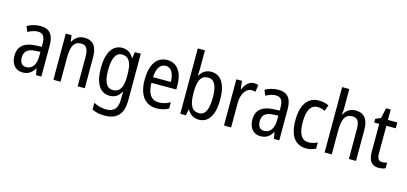

<svg xmlns="http://www.w3.org/2000/svg" viewBox="-79 -1431 4566 2156"><g transform="rotate(15 2204.0 -353.0)"><path d="M236 -639C179 -639 126 -624 83 -598L109 -536C149 -558 187 -571 225 -571C282 -571 309 -536 309 -452V-417L239 -414C107 -409 38 -349 38 -243C38 -151 85 -83 172 -83C239 -83 279 -111 312 -168H315L329 -93H391V-456C391 -576 345 -639 236 -639ZM252 -355 309 -358V-306C309 -206 264 -151 198 -151C152 -151 123 -180 123 -244C123 -313 160 -351 252 -355Z M746 -640C690 -640 640 -611 613 -557H608L598 -630H531V-93H614V-372C614 -506 645 -567 730 -567C788 -567 813 -524 813 -440V-93H896V-453C896 -581 845 -640 746 -640Z M1187 -640C1077 -640 1011 -541 1011 -359C1011 -180 1075 -83 1185 -83C1245 -83 1288 -110 1320 -167H1324C1321 -141 1320 -108 1320 -88V-71C1320 30 1274 75 1189 75C1138 75 1089 62 1042 37V115C1084 137 1131 147 1189 147C1337 147 1403 64 1403 -86V-630H1334L1324 -559H1319C1287 -615 1244 -640 1187 -640ZM1202 -567C1284 -567 1320 -505 1320 -362V-338C1320 -214 1282 -154 1205 -154C1132 -154 1096 -219 1096 -358C1096 -494 1131 -567 1202 -567Z M1711 -639C1589 -639 1520 -538 1520 -358C1520 -195 1588 -83 1730 -83C1784 -83 1827 -94 1870 -117V-191C1826 -165 1785 -154 1738 -154C1650 -154 1605 -218 1603 -345H1892V-401C1892 -537 1829 -639 1711 -639ZM1711 -571C1780 -571 1810 -500 1811 -411H1604C1610 -518 1647 -571 1711 -571Z M2089 -646V-853H2006V-93H2071L2084 -161H2090C2120 -110 2163 -83 2224 -83C2333 -83 2398 -181 2398 -362C2398 -544 2333 -639 2222 -639C2162 -639 2119 -610 2090 -559H2086C2087 -586 2089 -617 2089 -646ZM2204 -567C2279 -567 2312 -498 2312 -363C2312 -222 2277 -154 2206 -154C2123 -154 2089 -220 2089 -353V-368C2089 -488 2114 -567 2204 -567Z M2718 -640C2662 -640 2621 -597 2595 -536H2590L2580 -630H2514V-93H2597V-375C2596 -481 2647 -557 2712 -557C2728 -557 2744 -555 2757 -550L2769 -633C2752 -638 2734 -640 2718 -640Z M3002 -639C2945 -639 2892 -624 2849 -598L2875 -536C2915 -558 2953 -571 2991 -571C3048 -571 3075 -536 3075 -452V-417L3005 -414C2873 -409 2804 -349 2804 -243C2804 -151 2851 -83 2938 -83C3005 -83 3045 -111 3078 -168H3081L3095 -93H3157V-456C3157 -576 3111 -639 3002 -639ZM3018 -355 3075 -358V-306C3075 -206 3030 -151 2964 -151C2918 -151 2889 -180 2889 -244C2889 -313 2926 -351 3018 -355Z M3471 -83C3510 -83 3551 -93 3581 -111V-182C3549 -166 3514 -156 3477 -156C3398 -156 3358 -224 3358 -359C3358 -496 3398 -566 3478 -566C3505 -566 3536 -557 3563 -545L3588 -614C3559 -630 3520 -640 3474 -640C3345 -640 3273 -541 3273 -358C3273 -173 3345 -83 3471 -83Z M3767 -636V-853H3684V-93H3767V-371C3767 -503 3799 -566 3883 -566C3942 -566 3966 -528 3966 -440V-93H4049V-453C4049 -577 4001 -639 3898 -639C3842 -639 3792 -610 3767 -557H3761C3765 -580 3767 -608 3767 -636Z M4335 -155C4293 -155 4276 -183 4276 -241V-562H4385V-630H4276V-751H4222L4196 -631L4135 -605V-562H4193V-233C4193 -127 4237 -83 4312 -83C4342 -83 4371 -89 4391 -99V-165C4375 -159 4354 -155 4335 -155Z"/></g></svg>

Font: Noto Sans Kannada UI Condensed
Style: Regular
Weight: 400
Width: 3
Designer: Jelle Bosma - Monotype Design Team
Foundry: Monotype Imaging Inc.
Version: Version 2.005